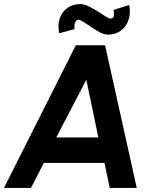

<svg xmlns="http://www.w3.org/2000/svg" viewBox="-50 -922 802 942"><path d="M322 -700H465.5L621 0H488.5L462.5 -122.5H165L102 0H-30.5ZM226 -247.5H432.5L373.5 -530.5ZM480 -752Q461 -752 437.2 -765Q413.5 -778 390.5 -794Q367.5 -810 350 -819.8Q332.5 -829.5 326 -822.5Q319 -815.5 316.2 -805.2Q313.5 -795 316 -779L240.5 -759Q232 -798.5 243 -831Q254 -863.5 280.2 -882.8Q306.5 -902 344 -902Q362 -902 384.5 -891.2Q407 -880.5 428.8 -866.5Q450.5 -852.5 467.5 -841.8Q484.5 -831 492 -831Q507.5 -831 509 -845.5Q510.5 -860 507 -873.5L584 -897.5Q592 -856 580.2 -823Q568.5 -790 542 -771Q515.5 -752 480 -752Z"/></svg>

Font: Urbanist
Style: Bold Italic
Weight: 700
Italic angle: -8°
Designer: Corey Hu
Foundry: Corey Hu
Version: Version 1.330; ttfautohint (v1.8.4.7-5d5b)